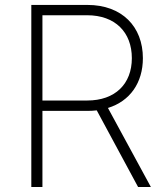

<svg xmlns="http://www.w3.org/2000/svg" viewBox="-20 -747 663 767"><path d="M105.1 0H149.5V-304H329.5C342.3 -304 354.4 -304.7 366.5 -306.1L531.6 0H582.7L411.2 -315.7C499.6 -343 550.8 -416.5 550.8 -514.6C550.8 -640.6 467.3 -727.3 329.2 -727.3H105.1ZM149.5 -345.5V-686.1H328.1C440 -686.1 506.7 -618.3 506.7 -514.6C506.7 -411.6 440 -345.5 328.5 -345.5Z"/></svg>

Font: Karasuma Gothic
Style: Thin
Weight: 200
Designer: Rasmus Andersson / Ryoko Ishizuka
Foundry: rsms
Version: Version 1.00